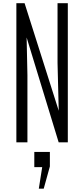

<svg xmlns="http://www.w3.org/2000/svg" viewBox="-20 -879 520 1186"><path d="M81.1 0V-859.4H131.8L342.8 -194.8L335.4 -490.7V-859.4H398.9V0H342.3L144.5 -647.5L149.4 -415V0ZM219.7 286.6 240.7 153.3H191.9V59.6H288.1V148.9L250 286.6Z"/></svg>

Font: Antonio Thin
Style: Regular
Weight: 250
Designer: Vernon Adams
Foundry: Vernon Adams
Version: Version 1.002